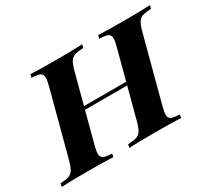

<svg xmlns="http://www.w3.org/2000/svg" viewBox="-160 -819 1136 1030"><g transform="rotate(-30 408.0 -304.0)"><path d="M856.9 -607.9 851.6 -587.9Q814.9 -586.4 797.1 -580.1Q779.3 -573.7 769 -556.6Q758.8 -539.6 749 -502L644 -106Q635.3 -71.8 635.3 -57.1Q635.3 -42.5 641.8 -34.9Q648.4 -27.3 662.6 -24.2Q676.8 -21 702.6 -20L698.7 0Q646 -2.9 534.7 -2.9Q433.6 -2.9 377.9 0L381.8 -20Q418 -21.5 435.8 -27.8Q453.6 -34.2 464.4 -51.3Q475.1 -68.4 484.9 -106L535.2 -295.9H273.9L223.6 -106Q215.3 -73.7 215.3 -57.6Q215.3 -43 221.9 -35.2Q228.5 -27.3 242.7 -24.2Q256.8 -21 282.7 -20L278.8 0Q223.1 -2.9 121.6 -2.9Q13.2 -2.9 -41 0L-36.1 -20Q-1.5 -21.5 16.1 -27.8Q33.7 -34.2 44.4 -51.5Q55.2 -68.8 64.9 -106L169.9 -502Q178.2 -533.7 178.2 -549.8Q178.2 -564.9 171.4 -572.8Q164.6 -580.6 150.6 -583.7Q136.7 -586.9 110.8 -587.9L115.7 -607.9Q167 -605 278.8 -605Q375.5 -605 437 -607.9L431.6 -587.9Q395 -586.4 377.2 -580.1Q359.4 -573.7 348.9 -556.6Q338.4 -539.6 328.6 -502L279.3 -315.9H540.5L589.8 -502Q598.6 -532.7 598.6 -550.3Q598.6 -564.9 591.8 -572.8Q585 -580.6 570.8 -583.7Q556.6 -586.9 530.8 -587.9L535.6 -607.9Q589.8 -605 691.9 -605Q802.7 -605 856.9 -607.9Z"/></g></svg>

Font: TypoPRO Playfair Display SC
Style: Bold Italic
Weight: 700
Italic angle: -14.9847°
Designer: Claus Eggers Sørensen
Foundry: Claus Eggers Sørensen
Version: Version 1.004;PS 001.004;hotconv 1.0.70;makeotf.lib2.5.58329